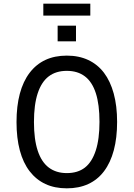

<svg xmlns="http://www.w3.org/2000/svg" viewBox="-20 -1017 728 1046"><path d="M344 9Q278 9 227.5 -14.5Q177 -38 141.5 -84Q106 -130 88 -197.5Q70 -265 70 -352Q70 -439 88 -506.5Q106 -574 141.5 -620.5Q177 -667 227.5 -690.5Q278 -714 344 -714Q410 -714 461 -690Q512 -666 546.5 -620.5Q581 -575 599.5 -507.5Q618 -440 618 -353Q618 -266 600 -198.5Q582 -131 547 -84.5Q512 -38 461 -14.5Q410 9 344 9ZM344 -74Q404 -74 442.5 -104Q481 -134 501.5 -196.5Q522 -259 522 -353Q522 -448 502 -509.5Q482 -571 442.5 -601Q403 -631 344 -631Q285 -631 245.5 -601Q206 -571 185.5 -509Q165 -447 165 -352Q165 -258 185.5 -196Q206 -134 246 -104Q286 -74 344 -74ZM216 -932V-997H472V-932ZM294 -792V-877H394V-792Z"/></svg>

Font: Nunito Sans 7pt Condensed Medium
Style: Regular
Weight: 500
Width: 3
Designer: Vernon Adams
Foundry: Vernon Adams
Version: Version 3.101;gftools[0.9.27]